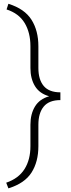

<svg xmlns="http://www.w3.org/2000/svg" viewBox="-20 -800 379 1026"><path d="M24.9 206.5 13.2 176.3Q79.1 153.8 110.8 103.8Q142.6 53.7 142.6 -19V-133.8Q142.6 -190.9 167 -231Q191.4 -271 242.7 -285.6Q191.4 -299.8 167 -339.6Q142.6 -379.4 142.6 -436.5V-552.7Q142.6 -626 111.6 -677.2Q80.6 -728.5 15.1 -749.5L24.9 -779.8Q111.3 -752.9 148.2 -694.6Q185.1 -636.2 185.1 -552.7V-436.5Q185.1 -374.5 213.6 -340.6Q242.2 -306.6 302.7 -306.6V-265.1Q242.2 -265.1 213.6 -230.5Q185.1 -195.8 185.1 -133.8V-19Q185.1 64.5 148.4 122.1Q111.8 179.7 24.9 206.5Z"/></svg>

Font: Roboto Slab ExtraLight
Style: Regular
Weight: 250
Designer: Google
Version: Version 2.000; ttfautohint (v1.8.1.43-b0c9)